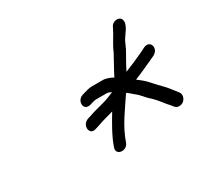

<svg xmlns="http://www.w3.org/2000/svg" viewBox="-81 -617 556 530"><g transform="rotate(-30 196.5 -352.0)"><path d="M393 -237C394 -242 393 -247 391 -250L374 -272C370 -277 365 -283 360 -288C345 -302 333 -319 317 -332L304 -342C327 -352 340 -357 363 -368L378 -375C402 -387 392 -419 368 -408L352 -400C331 -390 316 -384 292 -374C301 -393 313 -412 322 -429L331 -449C338 -464 362 -486 355 -504C350 -517 327 -515 321 -499C311 -478 297 -460 288 -438C278 -419 265 -397 255 -377C249 -381 234 -387 224 -387H189C179 -387 167 -383 157 -380C133 -374 134 -338 160 -345L170 -348C174 -349 178 -350 181 -350H216C219 -350 227 -347 229 -345C226 -344 222 -342 219 -341C194 -330 173 -328 148 -319L135 -315C111 -306 116 -271 140 -280L153 -284C171 -291 184 -293 203 -299C188 -274 168 -241 158 -211C149 -187 185 -183 193 -205C208 -250 238 -288 261 -323C262 -323 262 -323 263 -324C271 -317 281 -309 289 -302L300 -290C304 -285 309 -280 315 -275C330 -261 339 -246 353 -231C357 -226 361 -219 371 -219C382 -219 390 -226 393 -237Z"/></g></svg>

Font: Electronic
Style: SeLtIt
Weight: 300
Version: Version 1.011